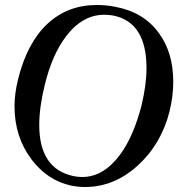

<svg xmlns="http://www.w3.org/2000/svg" viewBox="-20 -731 774 768"><path d="M658 -285Q625 -154 530 -68Q436 17 320 17Q292 17 263 11Q171 -9 107 -92Q38 -183 38 -306Q38 -355 52 -413Q88 -559 169 -635Q250 -711 367 -711Q405 -711 440 -704Q555 -683 616 -598Q673 -520 673 -404Q673 -346 658 -285ZM546 -309Q566 -392 566 -458Q566 -643 432 -669Q414 -672 397 -672Q309 -672 243 -584Q188 -511 159 -391Q137 -302 137 -231Q137 -57 272 -27Q289 -23 309 -23Q394 -23 460 -112Q514 -185 546 -309Z"/></svg>

Font: GFS Didot
Style: Italic
Weight: 400
Italic angle: -12°
Designer: Takis Katsoulidis and George D. Matthiopoulos
Foundry: George Matthiopoulos and Takis Katsoulidis
Version: Version 1.0